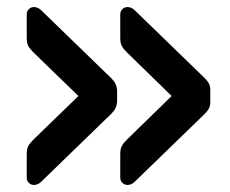

<svg xmlns="http://www.w3.org/2000/svg" viewBox="-20 -602 655 546"><path d="M343 -76Q334 -76 328 -82Q322 -88 322 -97V-164Q322 -178 326 -186Q330 -194 340 -204L468 -329L340 -454Q330 -464 326 -472Q322 -480 322 -494V-561Q322 -570 328 -576Q334 -582 343 -582Q347 -582 352.5 -580Q358 -578 363 -573L563 -379Q571 -371 574.5 -363.5Q578 -356 578 -347V-311Q578 -302 574.5 -294.5Q571 -287 563 -279L363 -85Q358 -80 352.5 -78Q347 -76 343 -76ZM77 -76Q68 -76 62 -82Q56 -88 56 -97V-164Q56 -178 60 -186Q64 -194 74 -204L203 -329L74 -454Q64 -464 60 -472Q56 -480 56 -494V-561Q56 -570 62 -576Q68 -582 77 -582Q81 -582 86.5 -580Q92 -578 97 -573L297 -379Q305 -371 308.5 -363.5Q312 -356 313 -347V-311Q312 -302 308.5 -294.5Q305 -287 297 -279L97 -85Q92 -80 86.5 -78Q81 -76 77 -76Z"/></svg>

Font: Rubik Light Medium
Style: Regular
Weight: 500
Version: Version 2.104